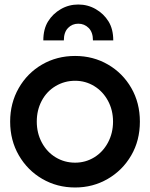

<svg xmlns="http://www.w3.org/2000/svg" viewBox="-20 -809 665 851"><path d="M25 -270Q25 -352 63 -418.5Q101 -485 166.5 -523Q232 -561 313 -561Q393 -561 458.5 -523Q524 -485 562 -419Q600 -353 600 -270Q600 -186 561.5 -120Q523 -54 457.5 -16Q392 22 313 22Q233 22 167.5 -16Q102 -54 63.5 -120.5Q25 -187 25 -270ZM313 -88Q359 -88 397.5 -111.5Q436 -135 458.5 -177Q481 -219 481 -270Q481 -321 458.5 -362.5Q436 -404 397.5 -427.5Q359 -451 313 -451Q266 -451 226.5 -427.5Q187 -404 165 -362.5Q143 -321 143 -270Q143 -219 165.5 -177Q188 -135 227 -111.5Q266 -88 313 -88ZM327 -789Q369 -789 404.5 -768.5Q440 -748 461 -714Q482 -680 482 -630H392Q392 -666 373 -685Q354 -704 327 -704Q300 -704 281.5 -685Q263 -666 263 -630H172Q172 -680 193 -714Q214 -748 249.5 -768.5Q285 -789 327 -789Z"/></svg>

Font: BLUETTI 2.0 Medium
Style: Italic
Weight: 500
Designer: Stijn de Vries
Foundry: tokotype
Version: Version 2.005;October 31, 2023;FontCreator 14.0.0.2814 64-bi